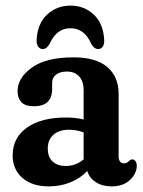

<svg xmlns="http://www.w3.org/2000/svg" viewBox="-20 -653 508 683"><path d="M25 -100.5Q25 -163 75.8 -199Q126.5 -235 214.5 -235Q248 -235 277.5 -228V-332Q277.5 -364 261.5 -381.2Q245.5 -398.5 218 -398.5Q193.5 -398.5 179.5 -387.5Q165.5 -376.5 165.5 -359V-336.5Q165.5 -275 100.5 -275Q70 -275 56.2 -289.5Q42.5 -304 42.5 -328.5Q42.5 -375.5 92.8 -412.2Q143 -449 241.5 -449Q321.5 -449 361.8 -414.5Q402 -380 402 -319V-96Q402 -86 406.5 -79Q411 -72 421.5 -72Q432 -72 439 -80.5Q445 -86 450.5 -86Q458 -86 462.2 -79.5Q466.5 -73 466.5 -63Q466.5 -36 442.5 -13Q418.5 10 377 10Q344 10 320.8 -5Q297.5 -20 290.5 -45Q266.5 -19 230.8 -4.5Q195 10 153.5 10Q94 10 59.5 -20.2Q25 -50.5 25 -100.5ZM150 -124.5Q150 -93.5 167.8 -78Q185.5 -62.5 213.5 -62.5Q249.5 -62.5 277.5 -86V-182Q252.5 -191.5 225 -191.5Q190.5 -191.5 170.2 -173.8Q150 -156 150 -124.5ZM230.5 -552.5Q181.5 -552.5 157 -498Q146.5 -478.5 132 -478.5Q121.5 -478.5 115.2 -488Q109 -497.5 110.5 -513.5Q114 -570 148 -601.5Q182 -633 230.5 -633Q279.5 -633 313.2 -601.5Q347 -570 350.5 -513.5Q352 -497.5 346 -488Q340 -478.5 329 -478.5Q315 -478.5 304 -498Q280.5 -552.5 230.5 -552.5Z"/></svg>

Font: Fraunces 144pt S100 SemiBold
Style: Regular
Weight: 600
Version: Version 1.000; ttfautohint (v1.8.3)